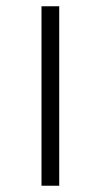

<svg xmlns="http://www.w3.org/2000/svg" viewBox="-20 -592 331 619"><path d="M113.8 6.8V-571.8H170.9V6.8Z"/></svg>

Font: Linux Libertine Display
Style: Regular
Weight: 400
Designer: Philipp H. Poll
Foundry: Philipp H. Poll
Version: Version 5.0.9